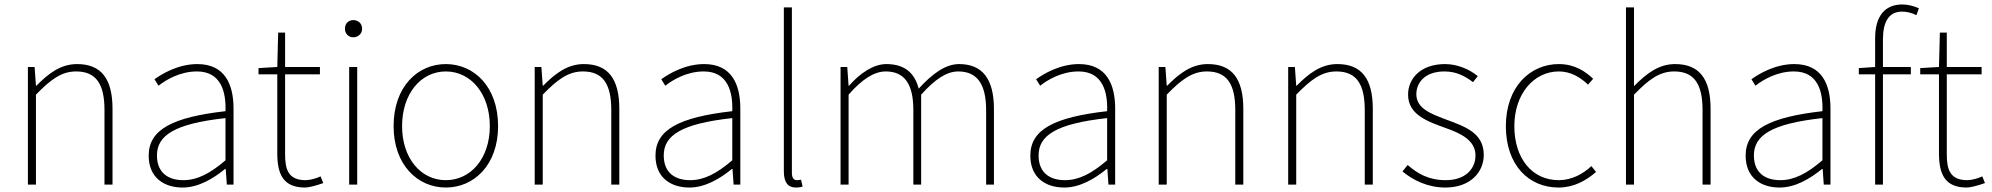

<svg xmlns="http://www.w3.org/2000/svg" viewBox="-20 -827 8922 860"><path d="M105 0H141V-403C208 -472 256 -507 321 -507C411 -507 448 -450 448 -334V0H484V-339C484 -475 433 -540 325 -540C252 -540 197 -498 143 -443H141L135 -527H105Z M798 13C868 13 934 -26 988 -70H991L996 0H1026V-341C1026 -448 988 -540 864 -540C778 -540 705 -496 672 -472L690 -443C724 -470 787 -507 862 -507C971 -507 993 -414 990 -329C753 -302 646 -247 646 -130C646 -30 716 13 798 13ZM801 -20C737 -20 683 -50 683 -131C683 -220 761 -273 990 -298V-109C921 -50 864 -20 801 -20Z M1346 13C1364 13 1397 4 1428 -7L1416 -37C1397 -28 1369 -20 1349 -20C1272 -20 1257 -67 1257 -135V-494H1413V-527H1257V-681H1226L1222 -527L1138 -522V-494H1222V-140C1222 -48 1248 13 1346 13Z M1544 0H1580V-527H1544ZM1563 -660C1583 -660 1602 -675 1602 -698C1602 -723 1583 -737 1563 -737C1542 -737 1525 -723 1525 -698C1525 -675 1542 -660 1563 -660Z M1977 13C2103 13 2211 -88 2211 -262C2211 -439 2103 -540 1977 -540C1851 -540 1743 -439 1743 -262C1743 -88 1851 13 1977 13ZM1977 -20C1865 -20 1781 -118 1781 -262C1781 -407 1865 -507 1977 -507C2089 -507 2174 -407 2174 -262C2174 -118 2089 -20 1977 -20Z M2375 0H2411V-403C2478 -472 2526 -507 2591 -507C2681 -507 2718 -450 2718 -334V0H2754V-339C2754 -475 2703 -540 2595 -540C2522 -540 2467 -498 2413 -443H2411L2405 -527H2375Z M3068 13C3138 13 3204 -26 3258 -70H3261L3266 0H3296V-341C3296 -448 3258 -540 3134 -540C3048 -540 2975 -496 2942 -472L2960 -443C2994 -470 3057 -507 3132 -507C3241 -507 3263 -414 3260 -329C3023 -302 2916 -247 2916 -130C2916 -30 2986 13 3068 13ZM3071 -20C3007 -20 2953 -50 2953 -131C2953 -220 3031 -273 3260 -298V-109C3191 -50 3134 -20 3071 -20Z M3545 13C3560 13 3566 11 3575 9L3568 -22C3557 -20 3553 -20 3549 -20C3535 -20 3527 -31 3527 -53V-794H3491V-59C3491 -8 3511 13 3545 13Z M3745 0H3781V-403C3841 -472 3896 -507 3947 -507C4032 -507 4071 -450 4071 -334V0H4106V-403C4168 -472 4220 -507 4272 -507C4357 -507 4397 -450 4397 -334V0H4432V-339C4432 -475 4379 -540 4276 -540C4216 -540 4157 -498 4095 -430C4078 -496 4036 -540 3950 -540C3892 -540 3831 -498 3783 -443H3781L3775 -527H3745Z M4747 13C4817 13 4883 -26 4937 -70H4940L4945 0H4975V-341C4975 -448 4937 -540 4813 -540C4727 -540 4654 -496 4621 -472L4639 -443C4673 -470 4736 -507 4811 -507C4920 -507 4942 -414 4939 -329C4702 -302 4595 -247 4595 -130C4595 -30 4665 13 4747 13ZM4750 -20C4686 -20 4632 -50 4632 -131C4632 -220 4710 -273 4939 -298V-109C4870 -50 4813 -20 4750 -20Z M5170 0H5206V-403C5273 -472 5321 -507 5386 -507C5476 -507 5513 -450 5513 -334V0H5549V-339C5549 -475 5498 -540 5390 -540C5317 -540 5262 -498 5208 -443H5206L5200 -527H5170Z M5750 0H5786V-403C5853 -472 5901 -507 5966 -507C6056 -507 6093 -450 6093 -334V0H6129V-339C6129 -475 6078 -540 5970 -540C5897 -540 5842 -498 5788 -443H5786L5780 -527H5750Z M6454 13C6565 13 6626 -55 6626 -133C6626 -236 6535 -262 6451 -294C6388 -318 6324 -342 6324 -405C6324 -457 6363 -507 6450 -507C6505 -507 6543 -485 6578 -459L6599 -486C6561 -518 6505 -540 6453 -540C6344 -540 6287 -476 6287 -403C6287 -312 6377 -282 6457 -253C6519 -231 6589 -200 6589 -131C6589 -71 6544 -20 6456 -20C6378 -20 6329 -50 6285 -88L6262 -59C6309 -20 6375 13 6454 13Z M6961 13C7029 13 7085 -18 7129 -57L7108 -83C7071 -48 7020 -20 6962 -20C6842 -20 6763 -118 6763 -262C6763 -407 6851 -507 6962 -507C7016 -507 7058 -481 7093 -448L7116 -474C7081 -507 7034 -540 6962 -540C6835 -540 6725 -439 6725 -262C6725 -88 6827 13 6961 13Z M7263 0H7299V-403C7366 -472 7414 -507 7479 -507C7569 -507 7606 -450 7606 -334V0H7642V-339C7642 -475 7591 -540 7483 -540C7410 -540 7355 -498 7299 -441V-794H7263Z M7951 13C8021 13 8087 -26 8141 -70H8144L8149 0H8179V-341C8179 -448 8141 -540 8017 -540C7931 -540 7858 -496 7825 -472L7843 -443C7877 -470 7940 -507 8015 -507C8124 -507 8146 -414 8143 -329C7906 -302 7799 -247 7799 -130C7799 -30 7869 13 7951 13ZM7954 -20C7890 -20 7836 -50 7836 -131C7836 -220 7914 -273 8143 -298V-109C8074 -50 8017 -20 7954 -20Z M8575 -790C8550 -801 8524 -807 8501 -807C8425 -807 8379 -758 8379 -655V-527L8306 -522V-494H8379V0H8414V-494H8539V-527H8414V-650C8414 -729 8440 -775 8500 -775C8520 -775 8542 -770 8564 -759Z M8789 13C8807 13 8840 4 8871 -7L8859 -37C8840 -28 8812 -20 8792 -20C8715 -20 8700 -67 8700 -135V-494H8856V-527H8700V-681H8669L8665 -527L8581 -522V-494H8665V-140C8665 -48 8691 13 8789 13Z"/></svg>

Font: Noto Sans T Chinese Thin
Style: Regular
Weight: 100
Designer: Ryoko NISHIZUKA (kana & ideographs); Paul D. Hunt (Latin, Greek & Cyrillic); Wenlong ZHANG (bopomofo); Sandoll Communica
Foundry: Adobe Systems Incorporated
Version: Version 1.000;PS 1;hotconv 1.0.78;makeotf.lib2.5.61930